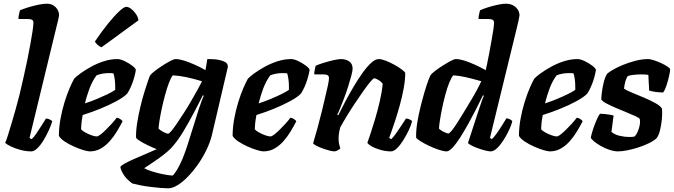

<svg xmlns="http://www.w3.org/2000/svg" viewBox="-20 -820 3650 1040"><path d="M150 0Q121 0 91 -8Q61 -16 38.5 -27Q16 -38 8 -46Q15 -61 23.5 -89Q32 -117 43 -153Q54 -189 65 -229Q76 -269 86 -308Q96 -351 107 -398.5Q118 -446 127.5 -493Q137 -540 144.5 -581Q152 -622 156.5 -652.5Q161 -683 161 -697Q161 -709 153 -713Q145 -717 132 -717H80Q80 -730 83 -743.5Q86 -757 88 -764Q103 -771 130.5 -779.5Q158 -788 186 -794Q214 -800 234 -800Q263 -800 281.5 -781Q300 -762 300 -737Q300 -733 295.5 -713.5Q291 -694 285 -671L140 -73L151 -66Q162 -75 176 -95.5Q190 -116 204.5 -139Q219 -162 229 -178Q238 -178 249 -173Q260 -168 263 -163Q257 -142 244.5 -114.5Q232 -87 216 -60.5Q200 -34 182.5 -17Q165 0 150 0Z M466 0Q455 0 431.5 -7Q408 -14 381 -26Q354 -38 331 -53Q308 -68 299 -84Q299 -128 307.5 -175.5Q316 -223 329.5 -266.5Q343 -310 357.5 -343.5Q372 -377 382 -394Q392 -405 416 -422.5Q440 -440 472.5 -458Q505 -476 542 -488Q579 -500 616 -500Q632 -500 655 -489Q678 -478 696.5 -464Q715 -450 716 -441Q713 -421 705.5 -395.5Q698 -370 688 -348Q678 -326 669 -313Q651 -294 610.5 -272Q570 -250 521.5 -230.5Q473 -211 428 -197Q422 -164 421 -150.5Q420 -137 419 -120Q425 -112 441 -103Q457 -94 475 -87.5Q493 -81 504 -81Q511 -81 523.5 -90.5Q536 -100 552 -115.5Q568 -131 583.5 -148Q599 -165 612 -182Q621 -182 631.5 -175Q642 -168 644 -163Q631 -138 614 -109.5Q597 -81 575 -56Q553 -31 526 -15.5Q499 0 466 0ZM440 -260Q474 -271 504 -283.5Q534 -296 560 -308.5Q586 -321 604 -333Q604 -338 604 -343.5Q604 -349 604 -354Q604 -372 601.5 -390Q599 -408 595 -422Q588 -424 582 -424Q576 -424 569 -424Q552 -424 535 -421Q518 -418 503 -412Q480 -381 465 -341Q450 -301 440 -260ZM530 -564Q518 -568 507.5 -578Q497 -588 494 -595Q531 -650 565.5 -692.5Q600 -735 626 -759Q652 -783 664 -783Q676 -783 690.5 -772Q705 -761 716.5 -744Q728 -727 730 -710Z M891 200Q875 200 850 198Q825 196 796.5 192.5Q768 189 742 184Q716 179 697 174Q664 150 649 125Q634 100 632 85Q634 78 653.5 67Q673 56 702 43Q731 30 764.5 16Q798 2 829 -12Q806 -21 781 -33Q756 -45 737.5 -56.5Q719 -68 717 -75Q716 -110 723 -154Q730 -198 740.5 -242Q751 -286 762.5 -323Q774 -360 782.5 -384.5Q791 -409 794 -413Q800 -421 818 -435Q836 -449 859 -464Q882 -479 902 -489.5Q922 -500 932 -500Q951 -500 978 -491.5Q1005 -483 1035 -469.5Q1065 -456 1093 -440L1103 -500Q1113 -500 1131 -499.5Q1149 -499 1168.5 -495Q1188 -491 1201 -483Q1214 -475 1214 -460Q1214 -457 1213.5 -454Q1213 -451 1212 -448L1128 -89Q1119 -52 1100 -11.5Q1081 29 1055 66.5Q1029 104 1000.5 134Q972 164 943.5 182Q915 200 891 200ZM916 131Q936 109 956.5 67Q977 25 999 -45L1058 -233Q1067 -258 1073.5 -276.5Q1080 -295 1084 -301L1079 -304Q1057 -260 1030 -209Q1003 -158 975.5 -112Q948 -66 922 -35Q908 -17 887 1Q866 19 842.5 36Q819 53 797.5 67Q776 81 761 91Q774 99 802 108Q830 117 861.5 123.5Q893 130 916 131ZM891 -96Q896 -96 909 -111.5Q922 -127 939.5 -153Q957 -179 977 -210Q997 -241 1015.5 -273Q1034 -305 1049.5 -333Q1065 -361 1074 -380Q1024 -395 987 -402.5Q950 -410 916 -412Q906 -400 895 -371Q884 -342 874 -305Q864 -268 856 -230.5Q848 -193 843.5 -164Q839 -135 839 -123Q849 -113 866 -104.5Q883 -96 891 -96Z M1407 0Q1396 0 1372.5 -7Q1349 -14 1322 -26Q1295 -38 1272 -53Q1249 -68 1240 -84Q1240 -128 1248.5 -175.5Q1257 -223 1270.5 -266.5Q1284 -310 1298.5 -343.5Q1313 -377 1323 -394Q1333 -405 1357 -422.5Q1381 -440 1413.5 -458Q1446 -476 1483 -488Q1520 -500 1557 -500Q1573 -500 1596 -489Q1619 -478 1637.5 -464Q1656 -450 1657 -441Q1654 -421 1646.5 -395.5Q1639 -370 1629 -348Q1619 -326 1610 -313Q1592 -294 1551.5 -272Q1511 -250 1462.5 -230.5Q1414 -211 1369 -197Q1363 -164 1362 -150.5Q1361 -137 1360 -120Q1366 -112 1382 -103Q1398 -94 1416 -87.5Q1434 -81 1445 -81Q1452 -81 1464.5 -90.5Q1477 -100 1493 -115.5Q1509 -131 1524.5 -148Q1540 -165 1553 -182Q1562 -182 1572.5 -175Q1583 -168 1585 -163Q1572 -138 1555 -109.5Q1538 -81 1516 -56Q1494 -31 1467 -15.5Q1440 0 1407 0ZM1381 -260Q1415 -271 1445 -283.5Q1475 -296 1501 -308.5Q1527 -321 1545 -333Q1545 -338 1545 -343.5Q1545 -349 1545 -354Q1545 -372 1542.5 -390Q1540 -408 1536 -422Q1529 -424 1523 -424Q1517 -424 1510 -424Q1493 -424 1476 -421Q1459 -418 1444 -412Q1421 -381 1406 -341Q1391 -301 1381 -260Z M1792 0Q1781 0 1762.5 -5Q1744 -10 1725 -17Q1706 -24 1692 -31.5Q1678 -39 1676 -44Q1686 -76 1699 -123.5Q1712 -171 1725 -224Q1738 -277 1748 -322Q1752 -340 1755.5 -354.5Q1759 -369 1760.5 -380.5Q1762 -392 1762 -397Q1762 -408 1754.5 -412.5Q1747 -417 1731 -417H1682Q1682 -429 1685 -442.5Q1688 -456 1690 -464Q1705 -471 1732.5 -479.5Q1760 -488 1786.5 -494Q1813 -500 1826 -500Q1854 -500 1872 -487Q1890 -474 1890 -448Q1890 -436 1883 -410Q1876 -384 1866 -352Q1856 -320 1844 -288.5Q1832 -257 1822 -232.5Q1812 -208 1807 -199L1812 -195Q1829 -230 1850.5 -270.5Q1872 -311 1896 -351.5Q1920 -392 1944 -425.5Q1968 -459 1990.5 -479.5Q2013 -500 2031 -500Q2047 -500 2070 -491Q2093 -482 2116.5 -469Q2140 -456 2156.5 -443.5Q2173 -431 2175 -425Q2175 -388 2167 -343.5Q2159 -299 2146.5 -253.5Q2134 -208 2121.5 -169.5Q2109 -131 2099.5 -105Q2090 -79 2088 -73L2099 -66Q2110 -76 2124.5 -96.5Q2139 -117 2154 -139.5Q2169 -162 2179 -178Q2188 -178 2199 -173Q2210 -168 2212 -163Q2207 -142 2194 -114.5Q2181 -87 2164.5 -60.5Q2148 -34 2130.5 -17Q2113 0 2098 0Q2070 0 2041.5 -8Q2013 -16 1993 -27.5Q1973 -39 1970 -47Q1975 -60 1986.5 -94.5Q1998 -129 2012 -176Q2026 -223 2037.5 -273Q2049 -323 2053 -366Q2046 -376 2036.5 -382.5Q2027 -389 2019 -392.5Q2011 -396 2007 -396Q2002 -396 1986 -377Q1970 -358 1948.5 -327.5Q1927 -297 1903 -261Q1879 -225 1858 -190.5Q1837 -156 1823 -130Q1819 -116 1816.5 -100.5Q1814 -85 1814 -69Q1814 -55 1816.5 -41.5Q1819 -28 1823 -15Q1817 -10 1808.5 -5.5Q1800 -1 1792 0Z M2400 0Q2383 0 2356 -9Q2329 -18 2302 -31Q2275 -44 2255.5 -56.5Q2236 -69 2234 -75Q2233 -111 2240 -154.5Q2247 -198 2258 -242Q2269 -286 2280 -323.5Q2291 -361 2300.5 -385.5Q2310 -410 2313 -414Q2319 -422 2337 -436Q2355 -450 2378 -464.5Q2401 -479 2420.5 -489.5Q2440 -500 2450 -500Q2469 -500 2496 -491.5Q2523 -483 2552.5 -469.5Q2582 -456 2611 -440Q2613 -449 2618.5 -474Q2624 -499 2630 -532Q2636 -565 2642 -598Q2648 -631 2652 -657.5Q2656 -684 2656 -696Q2656 -709 2648 -713Q2640 -717 2627 -717H2572Q2572 -730 2575 -742.5Q2578 -755 2580 -764Q2594 -771 2620.5 -779.5Q2647 -788 2675 -794Q2703 -800 2720 -800Q2753 -800 2773.5 -781Q2794 -762 2794 -737Q2794 -733 2789.5 -712Q2785 -691 2780 -671L2634 -73L2644 -66Q2655 -76 2669.5 -96Q2684 -116 2698.5 -139.5Q2713 -163 2723 -179Q2732 -179 2742.5 -173.5Q2753 -168 2755 -163Q2750 -142 2737 -114.5Q2724 -87 2707 -60.5Q2690 -34 2672 -17Q2654 0 2638 0Q2627 0 2607.5 -5Q2588 -10 2567.5 -17.5Q2547 -25 2532 -33Q2517 -41 2515 -46L2576 -233Q2584 -257 2590.5 -275.5Q2597 -294 2601 -301L2596 -304Q2580 -270 2559 -229Q2538 -188 2515.5 -147.5Q2493 -107 2471.5 -73.5Q2450 -40 2431 -20Q2412 0 2400 0ZM2409 -97Q2414 -97 2426.5 -112Q2439 -127 2456 -153.5Q2473 -180 2492 -211.5Q2511 -243 2530 -274.5Q2549 -306 2564 -334Q2579 -362 2587 -380Q2535 -395 2500.5 -402.5Q2466 -410 2435 -412Q2425 -400 2413.5 -372Q2402 -344 2392 -306.5Q2382 -269 2374.5 -232Q2367 -195 2362.5 -165.5Q2358 -136 2358 -123Q2364 -117 2374 -111Q2384 -105 2394 -101Q2404 -97 2409 -97Z M2958 0Q2947 0 2923.5 -7Q2900 -14 2873 -26Q2846 -38 2823 -53Q2800 -68 2791 -84Q2791 -128 2799.5 -175.5Q2808 -223 2821.5 -266.5Q2835 -310 2849.5 -343.5Q2864 -377 2874 -394Q2884 -405 2908 -422.5Q2932 -440 2964.5 -458Q2997 -476 3034 -488Q3071 -500 3108 -500Q3124 -500 3147 -489Q3170 -478 3188.5 -464Q3207 -450 3208 -441Q3205 -421 3197.5 -395.5Q3190 -370 3180 -348Q3170 -326 3161 -313Q3143 -294 3102.5 -272Q3062 -250 3013.5 -230.5Q2965 -211 2920 -197Q2914 -164 2913 -150.5Q2912 -137 2911 -120Q2917 -112 2933 -103Q2949 -94 2967 -87.5Q2985 -81 2996 -81Q3003 -81 3015.5 -90.5Q3028 -100 3044 -115.5Q3060 -131 3075.5 -148Q3091 -165 3104 -182Q3113 -182 3123.5 -175Q3134 -168 3136 -163Q3123 -138 3106 -109.5Q3089 -81 3067 -56Q3045 -31 3018 -15.5Q2991 0 2958 0ZM2932 -260Q2966 -271 2996 -283.5Q3026 -296 3052 -308.5Q3078 -321 3096 -333Q3096 -338 3096 -343.5Q3096 -349 3096 -354Q3096 -372 3093.5 -390Q3091 -408 3087 -422Q3080 -424 3074 -424Q3068 -424 3061 -424Q3044 -424 3027 -421Q3010 -418 2995 -412Q2972 -381 2957 -341Q2942 -301 2932 -260Z M3327 0Q3307 0 3282.5 -8Q3258 -16 3236 -28.5Q3214 -41 3198.5 -53.5Q3183 -66 3180 -75Q3186 -102 3195.5 -129Q3205 -156 3214.5 -176.5Q3224 -197 3230 -204Q3238 -204 3254.5 -202.5Q3271 -201 3285.5 -198.5Q3300 -196 3304 -193Q3301 -179 3298.5 -154.5Q3296 -130 3292 -106Q3308 -91 3336 -84.5Q3364 -78 3388 -78Q3395 -78 3402.5 -78.5Q3410 -79 3416 -80Q3424 -86 3430 -98Q3436 -110 3440.5 -124Q3445 -138 3446.5 -152Q3448 -166 3445 -176Q3443 -181 3422.5 -190.5Q3402 -200 3373.5 -211.5Q3345 -223 3316 -235.5Q3287 -248 3265 -259.5Q3243 -271 3237 -281Q3237 -293 3240 -319Q3243 -345 3250 -373.5Q3257 -402 3269 -421Q3278 -429 3300 -442Q3322 -455 3353.5 -468Q3385 -481 3421 -490.5Q3457 -500 3491 -500Q3501 -500 3520.5 -494Q3540 -488 3560.5 -478.5Q3581 -469 3595.5 -459.5Q3610 -450 3610 -444Q3610 -435 3604.5 -409.5Q3599 -384 3590.5 -358Q3582 -332 3572 -319Q3562 -319 3545.5 -320.5Q3529 -322 3514 -325Q3499 -328 3496 -330Q3496 -345 3495 -356.5Q3494 -368 3493.5 -381Q3493 -394 3492 -414Q3483 -416 3472.5 -416.5Q3462 -417 3454 -417Q3433 -417 3411.5 -414.5Q3390 -412 3380 -408Q3372 -395 3367.5 -379.5Q3363 -364 3360 -340Q3372 -331 3402.5 -318.5Q3433 -306 3467.5 -291.5Q3502 -277 3530 -261.5Q3558 -246 3566 -231Q3568 -204 3565 -173.5Q3562 -143 3555.5 -116Q3549 -89 3538 -73Q3523 -58 3496.5 -45Q3470 -32 3439.5 -22Q3409 -12 3379 -6Q3349 0 3327 0Z"/></svg>

Font: Texturina Medium 12pt ExtraBold
Style: Italic
Weight: 800
Italic angle: -11°
Version: Version 1.002